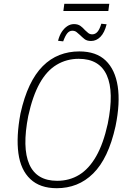

<svg xmlns="http://www.w3.org/2000/svg" viewBox="-20 -984 681 1012"><path d="M279 8Q191 8 140 -40Q89 -88 77 -176Q65 -264 88 -386Q107 -472 136.5 -534Q166 -596 205.5 -635.5Q245 -675 293.5 -694Q342 -713 398 -713Q487 -713 537 -665Q587 -617 600.5 -529Q614 -441 589 -319Q570 -233 540.5 -171Q511 -109 471 -69.5Q431 -30 383 -11Q335 8 279 8ZM281 -31Q346 -31 397.5 -62.5Q449 -94 487 -160.5Q525 -227 548 -332Q582 -500 543 -587Q504 -674 395 -674Q331 -674 278.5 -642.5Q226 -611 189 -544.5Q152 -478 129 -373Q96 -205 134.5 -118Q173 -31 281 -31ZM314 -926 319 -964H556L551 -926ZM460 -768Q438 -768 425.5 -778Q413 -788 402 -799Q393 -807 384 -814.5Q375 -822 361 -822Q346 -822 335 -809Q324 -796 313 -766L286 -769Q293 -797 305.5 -816Q318 -835 334.5 -846Q351 -857 370 -857Q391 -857 404.5 -847Q418 -837 427 -826Q436 -817 445 -810Q454 -803 466 -803Q482 -803 493.5 -816Q505 -829 514 -859L542 -856Q531 -812 509.5 -790Q488 -768 460 -768Z"/></svg>

Font: Nunito Sans 10pt Condensed ExtraLight
Style: Italic
Weight: 250
Width: 3
Italic angle: -9°
Designer: Vernon Adams
Foundry: Vernon Adams
Version: Version 3.101;gftools[0.9.27]